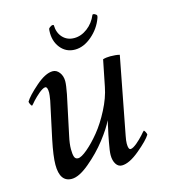

<svg xmlns="http://www.w3.org/2000/svg" viewBox="-95 -677 669 759"><g transform="rotate(-15 239.5 -297.5)"><path d="M285.2 -96.7Q287.6 -111.3 290.5 -124.5Q293.5 -137.7 296.9 -153.8Q300.3 -169.9 302.7 -181.6Q289.1 -151.9 255.9 -109.1Q222.7 -66.4 179.4 -30.3Q136.2 5.9 106.4 5.9Q57.6 5.9 57.6 -64.5Q57.6 -99.1 71.3 -165L103.5 -315.4Q107.4 -338.9 107.4 -346.7Q107.4 -371.1 97.7 -371.1Q92.8 -371.1 85.7 -366.9Q78.6 -362.8 71.5 -356.9Q64.5 -351.1 56.9 -343.8Q49.3 -336.4 43.9 -330.6Q38.6 -324.7 34.2 -319.3L29.3 -314.5Q26.9 -314.5 23.2 -321.5Q19.5 -328.6 19.5 -333Q32.2 -354.5 72.5 -389.6Q112.8 -424.8 142.6 -424.8Q158.2 -424.8 169.4 -410.2Q180.7 -395.5 180.7 -374Q180.7 -358.4 173.8 -322.3L139.6 -161.1Q132.8 -130.4 132.8 -108.4Q132.8 -87.9 136.5 -77.1Q140.1 -66.4 151.4 -66.4Q164.6 -66.4 190.2 -87.9Q215.8 -109.4 242.9 -142.6Q270 -175.8 293.9 -222.2Q317.9 -268.6 326.2 -311.5Q329.6 -328.6 336.4 -362.5Q343.3 -396.5 347.7 -418.9Q360.8 -422.9 377.9 -422.9Q400.4 -422.9 416 -418.9L355.5 -103.5Q351.6 -84 351.6 -72.3Q351.6 -47.9 361.3 -47.9Q366.2 -47.9 373.3 -52Q380.4 -56.2 387.5 -62Q394.5 -67.9 402.1 -75.2Q409.7 -82.5 415 -88.4Q420.4 -94.2 424.8 -99.6L429.7 -104.5Q432.1 -104.5 435.8 -97.4Q439.5 -90.3 439.5 -85.9Q427.2 -65.4 384.5 -29.8Q341.8 5.9 311.5 5.9Q296.4 5.9 287.4 -8.3Q278.3 -22.5 278.3 -44.9Q278.3 -61 285.2 -96.7ZM370.1 -591.8Q370.1 -585.9 368.2 -582Q354 -542 320.3 -513.2Q286.6 -484.4 251 -484.4Q214.4 -484.4 191.9 -512.7Q169.4 -541 171.9 -583Q171.9 -584 172.4 -587.2Q172.9 -590.3 172.9 -590.8Q175.8 -595.2 182.9 -599.1Q189.9 -603 194.3 -599.6Q194.8 -568.4 212.9 -548.8Q231 -529.3 259.8 -529.3Q288.1 -529.3 313.7 -548.6Q339.4 -567.9 352.5 -599.6Q355.5 -602.5 362.1 -599.4Q368.7 -596.2 370.1 -591.8Z"/></g></svg>

Font: Crimson
Style: Italic
Weight: 400
Italic angle: -11°
Version: Version 0.8